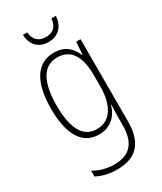

<svg xmlns="http://www.w3.org/2000/svg" viewBox="-236 -802 949 1126"><g transform="rotate(-30 239.0 -239.5)"><path d="M346 -720H316C313 -671 285 -641 235 -641C184 -641 156 -670 152 -720H123C126 -647 170 -608 234 -608C300 -608 342 -651 346 -720ZM227 -539C107 -539 49 -435 49 -261C49 -79 112 10 219 10C295 10 345 -36 365 -105H368C366 -67 365 -41 365 -10V30C365 149 315 207 208 207C155 207 112 193 71 170V209C109 229 153 241 208 241C345 241 403 165 403 27V-529H373L368 -445H364C343 -497 303 -539 227 -539ZM230 -505C329 -505 365 -422 365 -308V-232C365 -127 330 -24 224 -24C134 -24 87 -101 87 -261C87 -410 129 -505 230 -505Z"/></g></svg>

Font: Noto Sans Devanagari UI Condensed ExtraLight
Style: Regular
Weight: 200
Width: 3
Designer: Jelle Bosma - Monotype Design Team
Foundry: Monotype Imaging Inc.
Version: Version 2.004